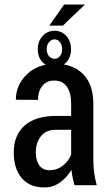

<svg xmlns="http://www.w3.org/2000/svg" viewBox="-20 -821 488 851"><path d="M310.1 0Q305.2 -18.1 301.8 -34.4Q298.3 -50.8 296.9 -66.4L295.9 -66.9Q275.4 -33.2 245.1 -11.7Q214.8 9.8 177.2 9.8Q111.8 9.8 76.4 -31.5Q41 -72.8 41 -145Q41 -222.2 89.1 -264.6Q137.2 -307.1 227.5 -307.1H295.4V-361.3Q295.4 -410.6 276.1 -437.3Q256.8 -463.9 220.2 -463.9Q186.5 -463.9 167.5 -440.2Q148.4 -416.5 148.4 -378.4L50.3 -378.9Q50.3 -443.8 98.6 -491Q147 -538.1 226.6 -538.1Q302.2 -538.1 347.9 -492.9Q393.6 -447.8 393.6 -360.4V-115.2Q393.6 -85 397.2 -56.9Q400.9 -28.8 408.7 0ZM199.7 -66.4Q231.9 -66.4 257.3 -85.7Q282.7 -105 295.4 -135.3V-245.6H226.1Q183.6 -245.6 161.1 -216.8Q138.7 -188 138.7 -145.5Q138.7 -109.4 154.3 -87.9Q169.9 -66.4 199.7 -66.4ZM264.2 -800.8H356.4L258.8 -707.5H198.7ZM147.5 -602.5Q147.5 -638.2 168.7 -661.4Q189.9 -684.6 222.2 -684.6Q253.4 -684.6 274.2 -661.4Q294.9 -638.2 294.9 -602.5Q294.9 -567.4 274.2 -545.2Q253.4 -522.9 222.2 -522.9Q189.9 -522.9 168.7 -545.2Q147.5 -567.4 147.5 -602.5ZM187 -602.5Q187 -584 197 -572.3Q207 -560.5 222.2 -560.5Q236.3 -560.5 245.8 -572.3Q255.4 -584 255.4 -602.5Q255.4 -621.6 245.8 -634Q236.3 -646.5 222.2 -646.5Q207 -646.5 197 -634Q187 -621.6 187 -602.5Z"/></svg>

Font: Franco
Style: Regular
Weight: 400
Designer: Google
Version: Version 1.200311; 2013